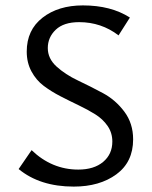

<svg xmlns="http://www.w3.org/2000/svg" viewBox="-20 -684 562 711"><path d="M396 -160Q396 -192 378.5 -217.5Q361 -243 333 -260.5Q305 -278 271.5 -294Q238 -310 204 -327.5Q170 -345 142 -366Q114 -387 96.5 -419.5Q79 -452 79 -493Q79 -573 137.5 -618.5Q196 -664 287 -664Q391 -664 461 -619L419 -553Q355 -602 273 -602Q216 -602 186.5 -574Q157 -546 157 -506Q157 -467 189.5 -437.5Q222 -408 268.5 -386Q315 -364 361.5 -339Q408 -314 440.5 -270.5Q473 -227 473 -168Q473 -84 411 -38.5Q349 7 253 7Q128 7 49 -58L97 -128Q172 -56 270 -56Q328 -56 362 -84.5Q396 -113 396 -160Z"/></svg>

Font: EauTestInfant Medium
Style: Regular
Weight: 500
Designer: Christian Thalmann (Catharsis Fonts)
Version: Version 0.001;PS 000.001;hotconv 1.0.88;makeotf.lib2.5.64775